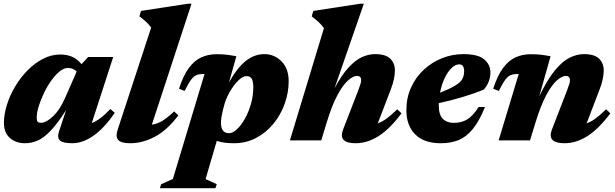

<svg xmlns="http://www.w3.org/2000/svg" viewBox="-20 -734 3218 1004"><path d="M288.5 -46.5 326 -159Q279.5 -86 243 -48.5Q206.5 -11 174.8 2Q143 15 110 15Q63 15 31.8 -12.5Q0.5 -40 0.5 -91.5Q0.5 -136 16 -185.5Q31.5 -235 59.2 -281.8Q87 -328.5 124.2 -366.2Q161.5 -404 205 -426.5Q248.5 -449 295.5 -449Q328.5 -449 355.8 -437.8Q383 -426.5 406.5 -398.5L441 -436H572L460 -90.5Q482.5 -99.5 506 -117Q529.5 -134.5 557 -164L580 -144Q525.5 -64 469 -24.5Q412.5 15 357.5 15Q310.5 15 294 1Q277.5 -13 288.5 -46.5ZM172 -119.5Q172 -103.5 176.5 -97.8Q181 -92 195 -92Q221.5 -92 257.2 -125.8Q293 -159.5 320 -221L381 -360Q373.5 -368 362.2 -373.2Q351 -378.5 335 -378.5Q313.5 -378.5 290.8 -359.8Q268 -341 246.8 -310.8Q225.5 -280.5 208.8 -245.2Q192 -210 182 -176.8Q172 -143.5 172 -119.5Z M770.5 -590Q758 -607 743.5 -620.2Q729 -633.5 709 -648.5L717.5 -677L962 -714.5H981.5L774 -82Q803.5 -86.5 830.8 -103.2Q858 -120 890.5 -151.5L912.5 -130.5Q853 -52 788.8 -18.5Q724.5 15 661.5 15Q613.5 15 598.2 -2Q583 -19 595.5 -56.5Z M1113.5 229 1106.5 250H816L822.5 229.5L884 202L1049.5 -347H1042Q1022 -347 1007.5 -341.2Q993 -335.5 979 -316.8Q965 -298 945.5 -258.5L916 -270Q938.5 -339.5 967.8 -378.8Q997 -418 1033 -434.2Q1069 -450.5 1112 -450.5Q1142.5 -450.5 1164 -448Q1185.5 -445.5 1216 -440L1177.5 -303.5Q1221 -380.5 1265.8 -415.8Q1310.5 -451 1362.5 -451Q1414.5 -451 1452 -413.2Q1489.5 -375.5 1489.5 -309Q1489.5 -250 1469 -192.2Q1448.5 -134.5 1410.5 -87.8Q1372.5 -41 1320 -13Q1267.5 15 1203.5 15Q1150 15 1113.5 3L1055 202.5ZM1145.5 -157Q1135.5 -117 1135.5 -92Q1135.5 -37.5 1177.5 -37.5Q1197 -37.5 1219 -58Q1241 -78.5 1260.5 -113Q1280 -147.5 1292.2 -190.5Q1304.5 -233.5 1304.5 -278.5Q1304.5 -306.5 1297 -321.2Q1289.5 -336 1268.5 -336Q1249 -336 1224.8 -311.8Q1200.5 -287.5 1180 -251Q1159.5 -214.5 1150.5 -177.5Z M1688 -92.5 1660 0H1496L1674 -587Q1661 -604.5 1645.8 -618.8Q1630.5 -633 1610 -648.5L1618.5 -677L1863 -714.5H1882.5L1729.5 -273Q1767 -342.5 1802.8 -381.2Q1838.5 -420 1873 -435.5Q1907.5 -451 1941.5 -451Q1997 -451 2021 -427Q2045 -403 2045 -365.5Q2045 -346.5 2040 -321.2Q2035 -296 2023.5 -266.5L1955.5 -89Q1979.5 -97.5 2003.5 -115.5Q2027.5 -133.5 2057.5 -162.5L2079.5 -141.5Q2019 -60 1960 -22.5Q1901 15 1840 15Q1746.5 15 1774 -56.5L1853 -260.5Q1861.5 -283 1865 -294.8Q1868.5 -306.5 1868.5 -314.5Q1868.5 -337 1846.5 -337Q1827 -337 1800.5 -314Q1774 -291 1745 -237.5Q1716 -184 1688 -92.5Z M2516 -174.5Q2486 -100 2452 -58.8Q2418 -17.5 2377.2 -1.2Q2336.5 15 2285 15Q2197 15 2151 -31.5Q2105 -78 2105 -157.5Q2105 -223.5 2129.8 -277.2Q2154.5 -331 2196.8 -370Q2239 -409 2292.2 -430Q2345.5 -451 2403 -451Q2480 -451 2512.2 -423.5Q2544.5 -396 2544.5 -354.5Q2544.5 -330 2535.2 -306.8Q2526 -283.5 2510.5 -266Q2462 -245.5 2400.2 -227Q2338.5 -208.5 2274.5 -194.5Q2274.5 -188.5 2274.5 -182.5Q2274.5 -133.5 2295.8 -112.5Q2317 -91.5 2353 -91.5Q2393 -91.5 2423 -109.5Q2453 -127.5 2483 -174.5ZM2381 -397.5Q2361 -397.5 2341 -378Q2321 -358.5 2305 -325Q2289 -291.5 2281 -249Q2333.5 -270 2360.8 -286.8Q2388 -303.5 2397.5 -321Q2407 -338.5 2407 -362Q2407 -397.5 2381 -397.5Z M2588.5 -258.5 2559 -270Q2581.5 -339.5 2610.8 -378.8Q2640 -418 2676 -434.2Q2712 -450.5 2755 -450.5Q2785.5 -450.5 2807 -448Q2828.5 -445.5 2859 -440L2800 -230.5Q2842 -317.5 2881.2 -365.5Q2920.5 -413.5 2958.5 -432.2Q2996.5 -451 3033.5 -451Q3089 -451 3113 -427Q3137 -403 3137 -365.5Q3137 -346.5 3132 -321.2Q3127 -296 3115.5 -266.5L3047.5 -89Q3071.5 -97.5 3095.5 -115.5Q3119.5 -133.5 3149.5 -162.5L3171.5 -141.5Q3111 -60 3052 -22.5Q2993 15 2932 15Q2838.5 15 2866 -56.5L2945 -260.5Q2953.5 -283 2957 -294.8Q2960.5 -306.5 2960.5 -314.5Q2960.5 -337 2938.5 -337Q2919 -337 2892.5 -314Q2866 -291 2837 -237.5Q2808 -184 2780 -92.5L2751.5 0H2587.5L2692.5 -347H2685Q2665 -347 2650.5 -341.2Q2636 -335.5 2622 -316.8Q2608 -298 2588.5 -258.5Z"/></svg>

Font: Newsreader Text ExtraBold
Style: Italic
Weight: 800
Italic angle: -17°
Designer: Hugues Gentile
Foundry: Production Type
Version: Version 1.001